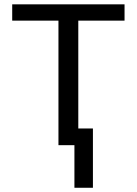

<svg xmlns="http://www.w3.org/2000/svg" viewBox="-20 -679 640 898"><path d="M346.2 -582.5V-78.1H414.6V199.2H328.1V0H253.4V-582.5H37.1V-658.7H562.5V-582.5Z"/></svg>

Font: Liberation Mono
Style: Regular
Weight: 400
Monospace: yes
Designer: Steve Matteson
Foundry: Ascender Corporation
Version: Version 2.1.5